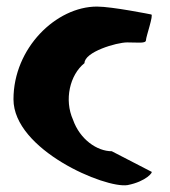

<svg xmlns="http://www.w3.org/2000/svg" viewBox="-20 -574 517 584"><path d="M21 -272C21 -118 300 0 368 -11C425 -22 448 -52 440 -52L320 -114C275 -114 223 -150 202 -210C175 -270 192 -346 237 -382C237 -416 334 -445 367 -445C401 -445 424 -441 424 -452C424 -462 448 -530 440 -530C440 -530 321 -554 275 -554C151 -554 21 -428 21 -272Z"/></svg>

Font: Ampere
Style: Cnd
Weight: 400
Version: Version 1